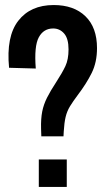

<svg xmlns="http://www.w3.org/2000/svg" viewBox="-20 -742 419 762"><path d="M144 -201 143 -231Q142 -271 147.5 -299Q153 -327 166.5 -354Q180 -381 203 -416Q227 -453 239.5 -479.5Q252 -506 252 -546Q252 -589 234.5 -609Q217 -629 191 -629Q153 -629 134 -594Q115 -559 122 -470L16 -473Q4 -597 52.5 -659.5Q101 -722 193 -722Q273 -722 319 -677.5Q365 -633 365 -551Q365 -495 344 -452.5Q323 -410 288 -364Q270 -340 258 -320.5Q246 -301 240.5 -278Q235 -255 233 -220L232 -201ZM134 0V-109H245V0Z"/></svg>

Font: Special Gothic Condensed Medium
Style: Regular
Weight: 500
Width: 3
Designer: Alistair McCready
Foundry: Monolith
Version: Version 1.000; ttfautohint (v1.8.4.7-5d5b)